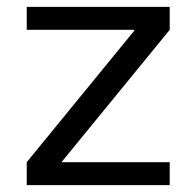

<svg xmlns="http://www.w3.org/2000/svg" viewBox="-20 -540 573 560"><path d="M58 0V-67L372 -451V-453H58V-520H475V-453L161 -69V-67H475V0Z"/></svg>

Font: M PLUS 2
Style: Regular
Weight: 400
Designer: Coji Morishita
Foundry: UNDERFOREST DESIGN
Version: Version 1.001